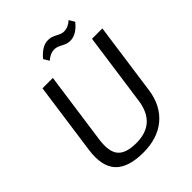

<svg xmlns="http://www.w3.org/2000/svg" viewBox="-245 -1019 1163 1163"><g transform="rotate(-45 337.0 -437.5)"><path d="M299 7.9Q168.6 7.9 113.6 -51.5Q58.5 -111 75.4 -236.1L140.4 -700H229.2L164 -234.6Q151.9 -143.8 185.4 -103.5Q219 -63.2 308.4 -63.2Q474.9 -63.2 499.3 -234.6L564.5 -700H653.4L588.4 -236.1Q580 -176.1 555.9 -130.9Q531.8 -85.6 494.1 -54.5Q456.3 -23.4 406.8 -7.7Q357.4 7.9 299 7.9ZM267.9 -822.5Q292.6 -852.3 317.9 -867.7Q343.2 -883.1 369.5 -883.1Q392.2 -883.1 409.6 -875.3Q426.9 -867.4 443.6 -859.1Q460.3 -850.7 478.2 -850.7Q494.8 -850.7 511.2 -857.9Q527.6 -865 544.5 -880.2L565.5 -844.7Q541.7 -815 516.2 -799.5Q490.6 -784.1 464 -784.1Q442.1 -784.1 424.4 -792.4Q406.8 -800.7 391 -808.6Q375.2 -816.4 356.2 -816.4Q339.4 -816.4 323.4 -809.3Q307.4 -802.1 289.7 -787Z"/></g></svg>

Font: Pathway Extreme 8pt Thin
Style: Italic
Weight: 100
Italic angle: -8°
Designer: Eduardo Rodriguez Tunni
Foundry: Eduardo Rodriguez Tunni
Version: Version 1.000